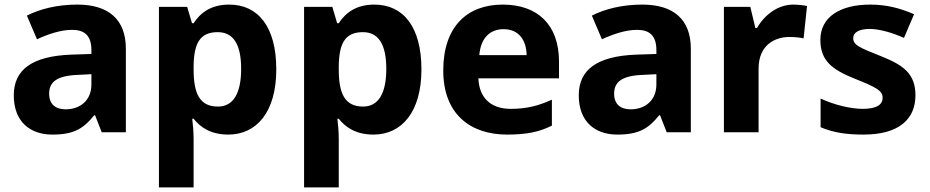

<svg xmlns="http://www.w3.org/2000/svg" viewBox="-20 -576 4048 836"><path d="M317 -556C229 -556 154 -537 97 -508L141 -405C191 -428 245 -446 294 -446C346 -446 378 -423 378 -358V-341L287 -338C123 -331 40 -275 40 -161C40 -45 112 10 208 10C300 10 343 -15 390 -74H394L423 0H528V-364C528 -491 453 -556 317 -556ZM321 -250 378 -253V-208C378 -139 329 -100 266 -100C223 -100 194 -121 194 -168C194 -218 226 -247 321 -250Z M978 -556C897 -556 852 -519 823 -475H816L795 -546H672V240H823V31C823 -3 820 -35 817 -59H823C850 -25 894 10 974 10C1097 10 1183 -88 1183 -274C1183 -459 1104 -556 978 -556ZM928 -436C996 -436 1030 -383 1030 -276C1030 -170 996 -112 929 -112C848 -112 823 -170 823 -275V-291C825 -388 851 -436 928 -436Z M1610 -556C1529 -556 1484 -519 1455 -475H1448L1427 -546H1304V240H1455V31C1455 -3 1452 -35 1449 -59H1455C1482 -25 1526 10 1606 10C1729 10 1815 -88 1815 -274C1815 -459 1736 -556 1610 -556ZM1560 -436C1628 -436 1662 -383 1662 -276C1662 -170 1628 -112 1561 -112C1480 -112 1455 -170 1455 -275V-291C1457 -388 1483 -436 1560 -436Z M2169 -556C2014 -556 1910 -460 1910 -269C1910 -80 2027 10 2188 10C2275 10 2329 -2 2383 -29V-142C2324 -115 2272 -102 2204 -102C2114 -102 2066 -153 2063 -235H2414V-308C2414 -468 2321 -556 2169 -556ZM2173 -449C2239 -449 2272 -401 2273 -336H2067C2073 -410 2113 -449 2173 -449Z M2777 -556C2689 -556 2614 -537 2557 -508L2601 -405C2651 -428 2705 -446 2754 -446C2806 -446 2838 -423 2838 -358V-341L2747 -338C2583 -331 2500 -275 2500 -161C2500 -45 2572 10 2668 10C2760 10 2803 -15 2850 -74H2854L2883 0H2988V-364C2988 -491 2913 -556 2777 -556ZM2781 -250 2838 -253V-208C2838 -139 2789 -100 2726 -100C2683 -100 2654 -121 2654 -168C2654 -218 2686 -247 2781 -250Z M3434 -556C3366 -556 3308 -510 3276 -454H3269L3247 -546H3132V0H3283V-277C3283 -381 3355 -415 3417 -415C3445 -415 3464 -412 3479 -409L3494 -550C3480 -553 3454 -556 3434 -556Z M3966 -161C3966 -254 3915 -292 3817 -331C3721 -369 3695 -380 3695 -410C3695 -435 3721 -450 3767 -450C3808 -450 3865 -434 3916 -411L3960 -514C3898 -541 3839 -556 3769 -556C3639 -556 3552 -503 3552 -402C3552 -312 3603 -273 3700 -234C3798 -195 3823 -181 3823 -150C3823 -120 3797 -102 3736 -102C3686 -102 3612 -119 3553 -147V-22C3608 1 3663 10 3740 10C3894 10 3966 -57 3966 -161Z"/></svg>

Font: Noto Sans Lao UI
Style: Bold
Weight: 700
Designer: Monotype Design Team
Foundry: Monotype Imaging Inc.
Version: Version 2.000